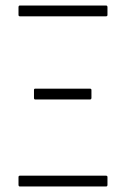

<svg xmlns="http://www.w3.org/2000/svg" viewBox="-20 -675 455 695"><path d="M52 -616Q47 -616 47 -621V-649Q47 -655 52 -655H364Q369 -655 369 -649V-621Q369 -616 364 -616ZM52 0Q47 0 47 -6V-34Q47 -39 52 -39H364Q369 -39 369 -34V-6Q369 0 364 0ZM107 -315Q103 -315 103 -321V-349Q103 -354 107 -354H306Q311 -354 311 -349V-321Q311 -315 306 -315Z"/></svg>

Font: Sofia Sans Condensed ExtraLight
Style: Regular
Weight: 250
Version: Version 4.100